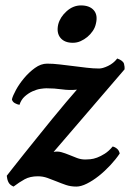

<svg xmlns="http://www.w3.org/2000/svg" viewBox="-20 -677 487 709"><path d="M262 12Q241 12 223.5 6Q206 0 189 -7Q172 -14 155 -20Q138 -26 120 -26Q91 -26 71 -15Q51 -4 30 12Q16 6 11 -4.5Q6 -15 5 -28Q10 -34 26.5 -55.5Q43 -77 66.5 -106Q90 -135 117.5 -169.5Q145 -204 172.5 -237.5Q200 -271 224 -299.5Q248 -328 264 -346Q237 -343 209 -347Q181 -351 151 -351Q144 -351 130 -349Q116 -347 100.5 -340Q85 -333 71.5 -321Q58 -309 52 -290Q44 -291 35 -296Q26 -301 24 -310Q27 -323 39 -345Q51 -367 69 -388.5Q87 -410 109 -426Q131 -442 154 -442Q176 -442 201 -439Q226 -436 250.5 -433Q275 -430 299.5 -427Q324 -424 346 -424Q359 -424 379 -433.5Q399 -443 413 -461Q435 -453 438 -441Q441 -429 440 -421L178 -116Q193 -119 207 -115Q221 -111 235.5 -105Q250 -99 264.5 -93.5Q279 -88 295 -88Q302 -88 313.5 -89Q325 -90 338.5 -95Q352 -100 367 -109.5Q382 -119 396 -136Q405 -134 412.5 -127.5Q420 -121 422 -110Q408 -89 387.5 -67Q367 -45 345 -27.5Q323 -10 301 1Q279 12 262 12ZM195 -587Q202 -614 226 -635.5Q250 -657 279 -657Q311 -657 326.5 -639Q342 -621 334 -589Q331 -575 322.5 -562.5Q314 -550 302.5 -540.5Q291 -531 277.5 -525Q264 -519 249 -519Q218 -519 203 -537.5Q188 -556 195 -587Z"/></svg>

Font: Lusitana
Style: Bold Italic
Weight: 700
Designer: Ana Paula Megda
Foundry: Ana Paula Megda
Version: Version 1.000; ttfautohint (v1.1) -l 8 -r 50 -G 200 -x 14 -D